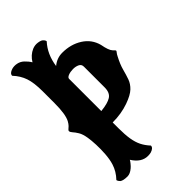

<svg xmlns="http://www.w3.org/2000/svg" viewBox="-257 -930 1059 1059"><g transform="rotate(-45 273.0 -400.0)"><path d="M82.5 36.1Q48.8 36.1 36.1 25.9Q26.9 17.1 24.4 6.8Q57.6 -27.8 70.8 -70.8Q79.6 -100.1 82.3 -137.5Q85 -174.8 83.5 -210.2Q82 -245.6 78.1 -269Q72.8 -302.7 61.3 -321.5Q49.8 -340.3 40 -350.8Q30.3 -361.3 30.3 -369.6Q30.3 -374 35.6 -378.4Q41 -382.3 49.1 -390.6Q57.1 -398.9 64.9 -413.1Q83.5 -447.8 83.5 -535.6V-626Q83.5 -692.9 70.1 -732.9Q56.6 -772.9 24.9 -806.6Q24.9 -824.2 52.2 -833Q70.8 -838.4 91.1 -834.2Q111.3 -830.1 127 -815.9Q145 -799.3 156.7 -779.8Q177.7 -814.9 212.9 -830.1Q233.4 -838.4 253.9 -835.4Q274.4 -832.5 282.2 -825.7Q293 -816.4 294.4 -806.6Q245.6 -753.4 234.4 -673.3Q268.1 -701.2 310.1 -701.2Q376.5 -701.2 426.5 -669.4Q476.6 -637.7 491.7 -580.6Q501 -529.8 515.6 -514.6L524.9 -504.9Q528.8 -501 528.8 -499Q528.8 -495.6 523.2 -489.3Q517.6 -482.9 511.7 -470.7Q490.2 -430.2 481.7 -397.7Q473.1 -365.2 463.9 -339.1Q454.6 -313 432.1 -291.7Q409.7 -270.5 360.4 -252.9Q302.7 -232.4 234.9 -232.4V-188.5Q234.9 -137.7 240.5 -103Q246.1 -68.4 259 -42.5Q272 -16.6 293.9 6.8Q293.9 24.4 266.6 33.2Q255.9 36.1 242.2 36.1Q191.4 36.1 156.2 -20Q154.3 -15.1 144.5 -2.9Q134.8 9.3 126 16.6Q103 36.1 82.5 36.1ZM234.9 -321.3Q289.6 -326.7 314.9 -342.8Q340.3 -358.9 340.3 -400.9V-562.5Q340.3 -580.6 324.5 -588.1Q308.6 -595.7 287.6 -595.5Q266.6 -595.2 250.7 -588.9Q234.9 -582.5 234.9 -572.3Z"/></g></svg>

Font: Sancreek
Style: Regular
Weight: 400
Designer: Vernon Adams
Foundry: Vernon Adams
Version: Version 1.100; ttfautohint (v1.8.4.7-5d5b)